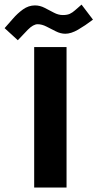

<svg xmlns="http://www.w3.org/2000/svg" viewBox="-106 -818 425 837"><path d="M58.1 -712.4Q39.1 -712.4 15.6 -688.7Q-7.8 -665 -28.3 -642.6L-85.9 -695.3Q-70.3 -712.4 -50.3 -735.8Q-30.3 -759.3 -5.9 -776.9Q18.6 -794.4 46.4 -794.4Q67.9 -794.4 88.4 -783.9Q108.9 -773.4 128.7 -762.9Q148.4 -752.4 168 -752.4Q187 -752.4 198.5 -757.8Q210 -763.2 221.2 -773.2Q232.4 -783.2 249.5 -797.9L299.3 -732.4Q264.6 -706.1 234.1 -688.5Q203.6 -670.9 178.7 -670.9Q158.2 -670.9 137.5 -681.4Q116.7 -691.9 96.7 -702.1Q76.7 -712.4 58.1 -712.4ZM43 -612.8H184.1V-0.5H43Z"/></svg>

Font: Vazir Black UI
Style: Black-UI
Weight: 900
Designer: Saber Rastikerdar
Foundry: Saber Rastikerdar
Version: Version 30.1.0